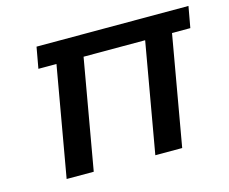

<svg xmlns="http://www.w3.org/2000/svg" viewBox="-83 -665 932 780"><g transform="rotate(-15 383.5 -275.5)"><path d="M767 -551 751 -462H674L593 0H480L561 -462H302L221 0H107L188 -462H112L128 -551Z"/></g></svg>

Font: Fz Poppins Med
Style: Italic
Weight: 500
Italic angle: -10°
Designer: Ninad Kale (Devanagari), Jonny Pinhorn (Latin)
Foundry: Indian Type Foundry
Version: Vit hóa bi Vntype.Com & FontZin.Com